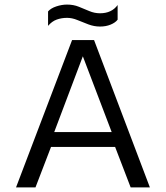

<svg xmlns="http://www.w3.org/2000/svg" viewBox="-20 -819 725 839"><path d="M417 -703Q391 -703 366 -712.5Q341 -722 318 -731.5Q295 -741 273 -741Q249 -741 228 -733.5Q207 -726 190 -706V-769Q202 -783 226 -791Q250 -799 273 -799Q301 -799 324.5 -789.5Q348 -780 370.5 -770.5Q393 -761 417 -761Q468 -761 494 -797V-733Q484 -720 463.5 -711.5Q443 -703 417 -703ZM50 0 295 -644H391L635 0H551L483 -177H203L135 0ZM217 -242H468L342 -573Z"/></svg>

Font: Kanit Light
Style: Regular
Weight: 300
Designer: Katatrad Team
Foundry: CadsonDemak
Version: Version 2.000; ttfautohint (v1.8.3)